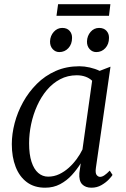

<svg xmlns="http://www.w3.org/2000/svg" viewBox="-20 -864 587 894"><path d="M426.5 -82.5Q423 -58 430 -49.2Q437 -40.5 446 -40.5Q455.5 -40.5 466.5 -48Q477.5 -55.5 491 -69.5L504 -49.5Q500 -42.5 486.5 -28.2Q473 -14 452.2 -2Q431.5 10 405.5 10Q378 10 362.5 -6Q347 -22 349.5 -58L356 -103.5Q338.5 -75.5 314.8 -49.2Q291 -23 260 -6.5Q229 10 190 10Q139.5 10 105 -15.8Q70.5 -41.5 52.8 -87.2Q35 -133 35 -193Q35 -240 48.2 -290.8Q61.5 -341.5 87.5 -388.5Q113.5 -435.5 151.5 -473.5Q189.5 -511.5 239.2 -533.5Q289 -555.5 350 -555.5Q372.5 -555.5 398 -549.8Q423.5 -544 444 -534L494.5 -553.5ZM409 -488Q396 -500.5 377.8 -507Q359.5 -513.5 337.5 -513.5Q295 -513.5 260 -495Q225 -476.5 198.2 -444.8Q171.5 -413 153 -372Q134.5 -331 125 -286Q115.5 -241 115.5 -196.5Q115.5 -145 126.8 -110.5Q138 -76 158 -58.8Q178 -41.5 204 -41.5Q231.5 -41.5 255.8 -53Q280 -64.5 300.5 -83Q321 -101.5 337.2 -123.8Q353.5 -146 364 -168ZM256 -621.5Q238 -621.5 225.2 -635.5Q212.5 -649.5 213 -671.5Q214 -697.5 230.5 -715.8Q247 -734 270 -734Q292 -734 304 -720.5Q316 -707 315.5 -687.5Q315.5 -658.5 298.5 -640Q281.5 -621.5 256 -621.5ZM428 -621.5Q410 -621.5 397.2 -635.5Q384.5 -649.5 385 -671.5Q386 -697.5 402 -715.8Q418 -734 441.5 -734Q463.5 -734 475.8 -720.5Q488 -707 487.5 -687.5Q487.5 -658.5 470.5 -640Q453.5 -621.5 428 -621.5ZM250.5 -844.5H494L487.5 -790.5H243Z"/></svg>

Font: Merriweather 48pt Light
Style: Italic
Weight: 300
Italic angle: -7.8°
Version: Version 2.101